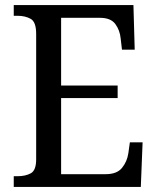

<svg xmlns="http://www.w3.org/2000/svg" viewBox="-20 -734 618 754"><path d="M34 0V-42H49Q80 -42 101 -53.5Q122 -65 122 -108V-601Q122 -648 100.5 -660Q79 -672 49 -672H34V-714H504L509 -539H459L454 -582Q451 -615 433 -639.5Q415 -664 373 -664H220V-398H442V-349H220V-50H395Q439 -50 459 -74.5Q479 -99 484 -132L490 -175H540L533 0Z"/></svg>

Font: Noto Serif Myanmar SemiCondensed
Style: Regular
Weight: 400
Width: 4
Designer: Ben Mitchell and the Monotype Design Team
Foundry: Monotype Imaging Inc.
Version: Version 2.106; ttfautohint (v1.8.4.7-5d5b)